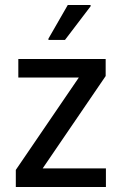

<svg xmlns="http://www.w3.org/2000/svg" viewBox="-20 -745 486 765"><path d="M43 0V-68L294 -436H53V-510H401V-442L150 -74H402V0ZM173 -586V-591L250 -725H341V-720L239 -586Z"/></svg>

Font: Saira Semi Condensed
Style: Regular
Weight: 400
Width: 4
Designer: Hector Gatti with collaboration of the Omnibus-Type team
Foundry: Omnibus-Type
Version: Version 1.001; ttfautohint (v1.8)